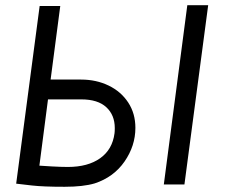

<svg xmlns="http://www.w3.org/2000/svg" viewBox="-20 -706 900 736"><path d="M499 -216Q499 -147 457.5 -87Q416 -27 343 -3Q299 10 228 10Q145 10 102 5L42 -2L132 -683H211L174 -401H291Q349 -401 396.5 -378Q444 -355 471.5 -313Q499 -271 499 -216ZM419 -195Q420 -202 420 -215Q420 -265 387.5 -295Q355 -325 292 -325H164L131 -71L179 -68Q215 -66 240 -66Q317 -66 364 -99.5Q411 -133 419 -195ZM698 -686H778L687 1H608Z"/></svg>

Font: Bellota
Style: Bold Italic
Weight: 700
Italic angle: -7.5°
Designer: Kemie Guaida
Foundry: Kemie Guaida
Version: Version 4.001